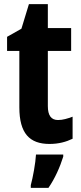

<svg xmlns="http://www.w3.org/2000/svg" viewBox="-20 -682 388 923"><path d="M259 -105C226 -105 210 -127 210 -172V-437H322V-547H210V-662H119L83 -544L14 -505V-437H73V-166C73 -41 122 10 218 10C262 10 298 0 329 -15V-121C305 -112 282 -105 259 -105ZM284 71V61H153C151 101 138 172 128 208V221H213C244 176 268 122 284 71Z"/></svg>

Font: Noto Sans Hebrew Condensed
Style: Bold
Weight: 700
Width: 3
Designer: Monotype Design Team
Foundry: Monotype Imaging Inc.
Version: Version 2.004